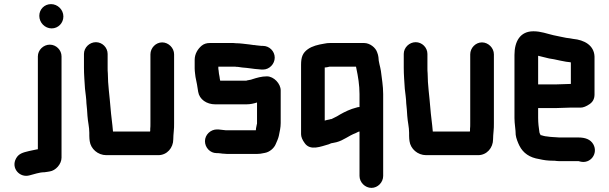

<svg xmlns="http://www.w3.org/2000/svg" viewBox="-20 -716 2961 933"><path d="M164 -442V9C162 10 160 10 159 10C142 14 137 14 121 18C92 25 71 30 58 54C32 101 76 150 124 136C146 131 170 121 196 121C207 120 215 118 222 117C250 113 279 82 279 50V-442C279 -473 253 -499 222 -499C191 -499 164 -473 164 -442ZM171 -639C171 -606 198 -578 231 -578C263 -578 288 -604 288 -636C288 -669 260 -696 228 -696C196 -696 171 -671 171 -639Z M388 -454V-386C388 -353 391 -318 393 -285C395 -267 400 -232 400 -214C401 -204 402 -194 403 -183L405 -153C407 -123 414 -99 414 -71V-56C414 -46 415 -37 416 -30C421 7 455 38 497 38H749C792 38 822 2 822 -39C822 -64 827 -90 826 -118V-452C826 -483 799 -510 768 -510C737 -510 711 -483 711 -452V-116C711 -106 711 -97 710 -90V-83C710 -80 710 -78 709 -77H529V-78C526 -116 520 -153 517 -193C513 -247 504 -304 504 -360C503 -369 503 -377 503 -386V-454C503 -485 477 -511 446 -511C415 -511 388 -485 388 -454Z M1229 -218V-118C1229 -115 1229 -113 1228 -112L1224 -92C1224 -89 1224 -86 1223 -83H1077C1066 -84 1051 -86 1041 -87H1034C1003 -87 976 -61 976 -30C976 1 1001 28 1032 28H1039C1048 28 1058 31 1069 31C1077 32 1085 32 1092 32H1218C1227 32 1236 32 1245 31L1267 27C1290 23 1312 4 1320 -16C1325 -28 1332 -42 1335 -56C1339 -76 1344 -96 1344 -118V-277C1344 -309 1311 -345 1277 -345C1251 -345 1228 -338 1206 -331C1201 -329 1197 -328 1195 -328C1190 -327 1185 -326 1179 -325C1179 -324 1178 -324 1177 -324H1050C1049 -329 1047 -338 1047 -342C1046 -347 1045 -353 1044 -358L1042 -376C1041 -379 1041 -381 1041 -383V-392H1123C1128 -391 1132 -391 1136 -391L1157 -388L1179 -386C1192 -385 1206 -382 1218 -381C1228 -381 1242 -378 1251 -378H1258C1289 -378 1315 -405 1315 -436C1315 -467 1289 -493 1258 -493H1251C1243 -493 1230 -496 1223 -496C1220 -497 1217 -497 1213 -497L1192 -500C1170 -502 1149 -506 1125 -506C1118 -507 1112 -507 1105 -507H1000C984 -507 971 -503 960 -494C941 -478 926 -454 926 -425V-383C926 -375 927 -367 928 -358L930 -342C935 -319 940 -293 943 -270C949 -233 984 -209 1026 -209H1177C1197 -209 1213 -213 1229 -218Z M1581 -392H1710L1712 -382C1720 -345 1727 -302 1727 -259V-196C1722 -196 1716 -195 1711 -193C1683 -186 1656 -173 1633 -160L1618 -151C1613 -149 1609 -147 1604 -144L1592 -138C1590 -137 1588 -137 1586 -137C1583 -136 1581 -135 1579 -135C1572 -134 1565 -132 1558 -130V-388C1566 -388 1572 -390 1581 -392ZM1785 197C1816 197 1842 170 1842 139V-259C1842 -299 1835 -336 1831 -371C1828 -392 1819 -416 1819 -438C1818 -446 1816 -454 1813 -461C1806 -484 1778 -507 1749 -507H1584C1574 -507 1565 -506 1556 -504C1525 -499 1497 -492 1476 -477C1451 -459 1443 -439 1443 -401V-64C1443 -51 1449 -36 1461 -20C1488 18 1539 -4 1578 -15C1583 -17 1590 -21 1596 -21C1602 -22 1608 -24 1615 -25C1650 -34 1675 -57 1708 -69C1713 -71 1722 -77 1727 -77V139C1727 170 1754 197 1785 197Z M1942 -454V-386C1942 -353 1945 -318 1947 -285C1949 -267 1954 -232 1954 -214C1955 -204 1956 -194 1957 -183L1959 -153C1961 -123 1968 -99 1968 -71V-56C1968 -46 1969 -37 1970 -30C1975 7 2009 38 2051 38H2303C2346 38 2376 2 2376 -39C2376 -64 2381 -90 2380 -118V-452C2380 -483 2353 -510 2322 -510C2291 -510 2265 -483 2265 -452V-116C2265 -106 2265 -97 2264 -90V-83C2264 -80 2264 -78 2263 -77H2083V-78C2080 -116 2074 -153 2071 -193C2067 -247 2058 -304 2058 -360C2057 -369 2057 -377 2057 -386V-454C2057 -485 2031 -511 2000 -511C1969 -511 1942 -485 1942 -454Z M2686 -306H2595V-445C2612 -441 2631 -436 2648 -432L2672 -428C2692 -424 2711 -419 2731 -416L2748 -414C2750 -413 2752 -413 2754 -413V-308H2748C2735 -308 2701 -306 2686 -306ZM2748 -193H2801C2814 -193 2829 -199 2845 -210C2861 -221 2869 -236 2869 -257V-441C2867 -496 2819 -522 2765 -527L2748 -530L2732 -532C2713 -535 2691 -541 2669 -545C2638 -552 2609 -564 2572 -564C2507 -564 2480 -514 2480 -449V-142C2480 -114 2486 -86 2486 -61C2488 -44 2497 -22 2504 -8C2522 28 2554 50 2600 57C2621 62 2642 65 2667 65H2674C2682 66 2690 67 2697 67H2792L2799 69C2850 82 2888 29 2863 -15C2849 -39 2824 -48 2789 -48H2697C2688 -48 2677 -50 2666 -50C2660 -50 2643 -52 2638 -53C2631 -53 2615 -57 2610 -59H2607V-60C2606 -62 2601 -70 2601 -75C2598 -96 2595 -117 2595 -143V-191H2686C2701 -191 2734 -193 2748 -193Z"/></svg>

Font: Electronic
Style: UltHv
Weight: 900
Version: Version 1.011